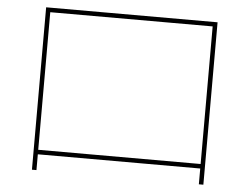

<svg xmlns="http://www.w3.org/2000/svg" viewBox="-51 -764 1102 848"><g transform="rotate(5 500.0 -340.0)"><path d="M120 20V-700H880V20H860V-50H140V20ZM140 -70H860V-680H140Z"/></g></svg>

Font: M PLUS 1 Code Thin
Style: Regular
Weight: 250
Designer: Coji Morishita
Foundry: UNDERFOREST DESIGN
Version: Version 1.002